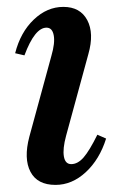

<svg xmlns="http://www.w3.org/2000/svg" viewBox="-20 -516 347 549"><path d="M138.7 12.7Q86.7 12.7 67.1 -24.8Q47.4 -62.3 63.9 -125.1L126.9 -356.1Q137.8 -393.5 133.6 -415.2Q129.5 -436.9 113 -436.9Q79.5 -436.9 49.9 -357.7L23.3 -363.8Q38.6 -423.9 76.7 -460.1Q114.7 -496.3 161.2 -496.3Q209.4 -496.3 229.5 -458.5Q249.6 -420.6 232.6 -361.1L168.9 -127.5Q158.9 -90.3 162.7 -68.5Q166.5 -46.7 183.6 -46.7Q202.4 -46.7 219.1 -65.9Q235.8 -85.1 258.4 -130.8L283.4 -119.8Q264.7 -60.2 225.3 -23.7Q185.9 12.7 138.7 12.7Z"/></svg>

Font: Platypi Light
Style: Italic
Weight: 300
Italic angle: -13°
Designer: David Sargent
Foundry: Bolt Cutter Type
Version: Version 1.200